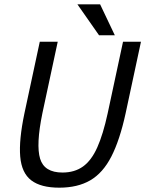

<svg xmlns="http://www.w3.org/2000/svg" viewBox="-20 -860 672 888"><path d="M561 -336Q534 -212 495 -136Q456 -60 397.5 -26Q339 8 254 8Q169 8 124.5 -26Q80 -60 73.5 -136Q67 -212 93 -336L164 -667H247L176 -336Q146 -190 165.5 -126Q185 -62 269 -62Q325 -62 364 -90Q403 -118 430 -178.5Q457 -239 478 -336L549 -667H632ZM338 -840H443L511 -697H438Z"/></svg>

Font: Epunda Sans
Style: Italic
Weight: 400
Italic angle: -12.0243°
Designer: Simon Atzbach
Foundry: typofactur
Version: Version 2.204; ttfautohint (v1.8.4.7-5d5b)